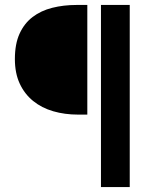

<svg xmlns="http://www.w3.org/2000/svg" viewBox="-20 -674 639 774"><path d="M387 80V-654H503V80ZM295 -212Q241 -212 194.5 -225.5Q148 -239 113.5 -267Q79 -295 59.5 -337Q40 -379 40 -436Q40 -497 59 -538.5Q78 -580 111.5 -605.5Q145 -631 190.5 -642.5Q236 -654 288 -654H332V-212Z"/></svg>

Font: Processing Sans Pro Semibold
Style: Regular
Weight: 600
Designer: Paul D. Hunt
Foundry: Adobe Systems Incorporated
Version: Version 2.020;PS 2.000;hotconv 1.0.86;makeotf.lib2.5.63406